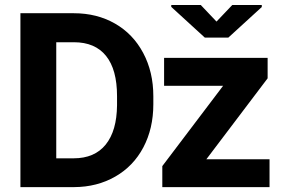

<svg xmlns="http://www.w3.org/2000/svg" viewBox="-20 -765 1156 785"><path d="M282.2 -710.9Q376 -710.9 450 -668.7Q523.9 -626.5 565.4 -548.6Q606.9 -470.7 606.9 -371.6V-338.9Q606.9 -239.7 566.2 -162.6Q525.4 -85.4 451.2 -43Q377 -0.5 283.7 0H63.5V-710.9ZM823.7 -113.8H1082V0H643.6V-85.9L892.1 -414.1H650.9V-528.3H1074.2V-444.8ZM210 -592.3V-117.7H280.8Q366.7 -117.7 412.1 -173.8Q457.5 -230 458.5 -334.5V-372.1Q458.5 -480.5 413.6 -536.4Q368.7 -592.3 282.2 -592.3ZM865.2 -676.8 929.7 -744.6H1050.3V-736.3L913.6 -611.3H817.4L680.2 -736.8V-744.6H800.8Z"/></svg>

Font: Roboto
Style: Bold
Weight: 700
Designer: Google
Version: Version 2.134; 2016; ttfautohint (v1.6)